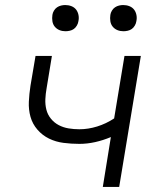

<svg xmlns="http://www.w3.org/2000/svg" viewBox="-20 -742 640 762"><path d="M388 0 420 -198Q389 -185 357.5 -178Q326 -171 295 -171Q263 -171 232 -175Q201 -179 174.5 -192Q148 -205 128.5 -227.5Q109 -250 101 -278.5Q93 -307 94.5 -338.5Q96 -370 101 -402L121 -520H186L165 -392Q161 -370 160 -348.5Q159 -327 164 -307Q169 -287 182 -271Q195 -255 213 -245.5Q231 -236 252 -232.5Q273 -229 295 -229Q330 -229 365.5 -240Q401 -251 433 -272L474 -520H539L453 0ZM470 -618Q457 -618 446 -622.5Q435 -627 427.5 -636Q420 -645 418 -657.5Q416 -670 418 -683Q419 -691 424 -699.5Q429 -708 436.5 -713Q444 -718 452.5 -720Q461 -722 469 -722Q482 -722 493.5 -717.5Q505 -713 512 -704Q519 -695 521.5 -682.5Q524 -670 521 -657Q520 -649 515 -640.5Q510 -632 503 -627Q496 -622 487 -620Q478 -618 470 -618ZM240 -618Q227 -618 216 -622.5Q205 -627 197.5 -636Q190 -645 188 -657.5Q186 -670 188 -683Q189 -691 194 -699.5Q199 -708 206.5 -713Q214 -718 222.5 -720Q231 -722 239 -722Q252 -722 263.5 -717.5Q275 -713 282 -704Q289 -695 291.5 -682.5Q294 -670 291 -657Q290 -649 285 -640.5Q280 -632 273 -627Q266 -622 257 -620Q248 -618 240 -618Z"/></svg>

Font: Iosevka Light Extended
Style: Italic
Weight: 300
Width: 7
Italic angle: -9°
Monospace: yes
Designer: Belleve Invis
Foundry: Belleve Invis
Version: Version 32.5.0; ttfautohint (v1.8.4)